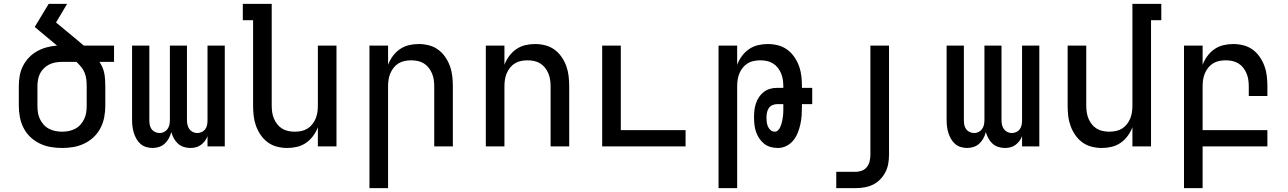

<svg xmlns="http://www.w3.org/2000/svg" viewBox="-20 -755 6640 990"><path d="M300 8Q270 8 241 3Q212 -2 185 -15Q158 -28 136.5 -48.5Q115 -69 101.5 -95.5Q88 -122 82.5 -151Q77 -180 77 -210V-310Q77 -337 81.5 -363.5Q86 -390 98 -414Q110 -438 129 -458Q148 -478 171.5 -491Q195 -504 221 -511Q247 -518 274 -520L159 -616L231 -735H326L269 -639L374 -552Q383 -544 393 -536Q403 -528 412 -520H568V-436H493Q502 -422 508.5 -407Q515 -392 518 -375.5Q521 -359 522 -342.5Q523 -326 523 -310V-210Q523 -180 517.5 -151Q512 -122 498.5 -95.5Q485 -69 463.5 -48.5Q442 -28 415 -15Q388 -2 359 3Q330 8 300 8ZM300 -76Q318 -76 335 -79.5Q352 -83 367.5 -91Q383 -99 395 -112.5Q407 -126 414.5 -142Q422 -158 424.5 -175Q427 -192 427 -210V-310Q427 -328 425 -345.5Q423 -363 416.5 -379.5Q410 -396 398.5 -410Q387 -424 374 -436H300Q283 -436 266 -433Q249 -430 234 -422.5Q219 -415 206.5 -403Q194 -391 186.5 -376Q179 -361 176 -344Q173 -327 173 -310V-210Q173 -192 175.5 -175Q178 -158 185.5 -142Q193 -126 205 -112.5Q217 -99 232.5 -91Q248 -83 265 -79.5Q282 -76 300 -76Z M767 8Q750 8 733.5 3Q717 -2 704.5 -13Q692 -24 683.5 -39Q675 -54 670 -70Q665 -86 663 -103Q661 -120 661 -136V-520H750V-136Q750 -124 752 -112Q754 -100 761 -90Q768 -80 779.5 -74.5Q791 -69 803 -69Q815 -69 826 -74.5Q837 -80 844 -90Q851 -100 853.5 -112Q856 -124 856 -136V-520H944V-136Q944 -124 946.5 -112Q949 -100 956 -90Q963 -80 974 -74.5Q985 -69 997 -69Q1009 -69 1020.5 -74.5Q1032 -80 1039 -90Q1046 -100 1048 -112Q1050 -124 1050 -136V-520H1139V0H1050V-53Q1045 -39 1036 -27.5Q1027 -16 1015.5 -7.5Q1004 1 990 4.5Q976 8 961 8Q944 8 927 2.5Q910 -3 897.5 -14.5Q885 -26 876.5 -41.5Q868 -57 863 -74Q859 -57 850.5 -41.5Q842 -26 829.5 -14.5Q817 -3 800.5 2.5Q784 8 767 8Z M1461 8Q1435 8 1409 1.5Q1383 -5 1361.5 -20.5Q1340 -36 1324.5 -58.5Q1309 -81 1300 -106Q1291 -131 1288 -157.5Q1285 -184 1285 -210V-651H1232V-735H1381V-210Q1381 -193 1383.5 -176Q1386 -159 1392.5 -143.5Q1399 -128 1409.5 -114.5Q1420 -101 1434.5 -92Q1449 -83 1466 -79.5Q1483 -76 1500 -76Q1517 -76 1534 -79.5Q1551 -83 1565.5 -92Q1580 -101 1590.5 -114.5Q1601 -128 1607.5 -143.5Q1614 -159 1616.5 -176Q1619 -193 1619 -210V-520H1715V0H1619V-99Q1610 -75 1594.5 -54Q1579 -33 1558 -18.5Q1537 -4 1512 2Q1487 8 1461 8Z M1885 215V-520H1981V-421Q1990 -445 2005.5 -466Q2021 -487 2042 -501.5Q2063 -516 2088 -522Q2113 -528 2139 -528Q2165 -528 2191 -521.5Q2217 -515 2238.5 -499.5Q2260 -484 2275.5 -461.5Q2291 -439 2300 -414Q2309 -389 2312 -362.5Q2315 -336 2315 -310V0H2219V-310Q2219 -327 2216.5 -344Q2214 -361 2207.5 -376.5Q2201 -392 2190.5 -405.5Q2180 -419 2165.5 -428Q2151 -437 2134 -440.5Q2117 -444 2100 -444Q2083 -444 2066 -440.5Q2049 -437 2034.5 -428Q2020 -419 2009.5 -405.5Q1999 -392 1992.5 -376.5Q1986 -361 1983.5 -344Q1981 -327 1981 -310V215Z M2485 0V-520H2581V-421Q2590 -445 2605.5 -466Q2621 -487 2642 -501.5Q2663 -516 2688 -522Q2713 -528 2739 -528Q2765 -528 2791 -521.5Q2817 -515 2838.5 -499.5Q2860 -484 2875.5 -461.5Q2891 -439 2900 -414Q2909 -389 2912 -362.5Q2915 -336 2915 -310V0H2819V-310Q2819 -327 2816.5 -344Q2814 -361 2807.5 -376.5Q2801 -392 2790.5 -405.5Q2780 -419 2765.5 -428Q2751 -437 2734 -440.5Q2717 -444 2700 -444Q2683 -444 2666 -440.5Q2649 -437 2634.5 -428Q2620 -419 2609.5 -405.5Q2599 -392 2592.5 -376.5Q2586 -361 2583.5 -344Q2581 -327 2581 -310V0Z M3085 0V-520H3181V-84H3515V0Z M3685 215V-520H3781V-421Q3790 -445 3805.5 -466Q3821 -487 3842 -501.5Q3863 -516 3888 -522Q3913 -528 3939 -528Q3965 -528 3991 -521.5Q4017 -515 4038.5 -499.5Q4060 -484 4075.5 -461.5Q4091 -439 4100 -414Q4109 -389 4112 -362.5Q4115 -336 4115 -310V-302H4168V-218H4115V-206Q4115 -183 4113.5 -160Q4112 -137 4107 -114.5Q4102 -92 4093.5 -70.5Q4085 -49 4070.5 -31Q4056 -13 4035 -2.5Q4014 8 3991 8Q3972 8 3953.5 3Q3935 -2 3920 -14Q3905 -26 3894.5 -42Q3884 -58 3878 -76Q3872 -94 3870 -113Q3868 -132 3868 -151Q3868 -169 3870 -187Q3872 -205 3878 -222.5Q3884 -240 3894 -255Q3904 -270 3918.5 -281Q3933 -292 3950.5 -297Q3968 -302 3986 -302H4019V-310Q4019 -327 4016.5 -344Q4014 -361 4007.5 -376.5Q4001 -392 3990.5 -405.5Q3980 -419 3965.5 -428Q3951 -437 3934 -440.5Q3917 -444 3900 -444Q3883 -444 3866 -440.5Q3849 -437 3834.5 -428Q3820 -419 3809.5 -405.5Q3799 -392 3792.5 -376.5Q3786 -361 3783.5 -344Q3781 -327 3781 -310V215ZM3975 -76Q3984 -76 3991 -82.5Q3998 -89 4002 -97.5Q4006 -106 4009 -115Q4012 -124 4013.5 -133Q4015 -142 4016.5 -151Q4018 -160 4018.5 -169Q4019 -178 4019 -187.5Q4019 -197 4019 -206V-218H3986Q3974 -218 3962 -212.5Q3950 -207 3943.5 -196.5Q3937 -186 3934.5 -173.5Q3932 -161 3932 -149Q3932 -137 3933.5 -125.5Q3935 -114 3939.5 -103Q3944 -92 3953.5 -84Q3963 -76 3975 -76Z M4292 215V131H4392Q4408 131 4424 125Q4440 119 4450 106Q4460 93 4464 76.5Q4468 60 4468 43V-520H4564V43Q4564 66 4560 89Q4556 112 4545.5 132.5Q4535 153 4518.5 170Q4502 187 4481.5 197Q4461 207 4438 211Q4415 215 4392 215Z M4967 8Q4950 8 4933.5 3Q4917 -2 4904.5 -13Q4892 -24 4883.5 -39Q4875 -54 4870 -70Q4865 -86 4863 -103Q4861 -120 4861 -136V-520H4950V-136Q4950 -124 4952 -112Q4954 -100 4961 -90Q4968 -80 4979.5 -74.5Q4991 -69 5003 -69Q5015 -69 5026 -74.5Q5037 -80 5044 -90Q5051 -100 5053.5 -112Q5056 -124 5056 -136V-520H5144V-136Q5144 -124 5146.5 -112Q5149 -100 5156 -90Q5163 -80 5174 -74.5Q5185 -69 5197 -69Q5209 -69 5220.5 -74.5Q5232 -80 5239 -90Q5246 -100 5248 -112Q5250 -124 5250 -136V-520H5339V0H5250V-53Q5245 -39 5236 -27.5Q5227 -16 5215.5 -7.5Q5204 1 5190 4.5Q5176 8 5161 8Q5144 8 5127 2.5Q5110 -3 5097.5 -14.5Q5085 -26 5076.5 -41.5Q5068 -57 5063 -74Q5059 -57 5050.5 -41.5Q5042 -26 5029.5 -14.5Q5017 -3 5000.5 2.5Q4984 8 4967 8Z M5661 8Q5635 8 5609 1.5Q5583 -5 5561.5 -20.5Q5540 -36 5524.5 -58.5Q5509 -81 5500 -106Q5491 -131 5488 -157.5Q5485 -184 5485 -210V-520H5581V-210Q5581 -193 5583.5 -176Q5586 -159 5592.5 -143.5Q5599 -128 5609.5 -114.5Q5620 -101 5634.5 -92Q5649 -83 5666 -79.5Q5683 -76 5700 -76Q5717 -76 5734 -79.5Q5751 -83 5765.5 -92Q5780 -101 5790.5 -114.5Q5801 -128 5807.5 -143.5Q5814 -159 5816.5 -176Q5819 -193 5819 -210V-735H5968V-651H5915V0H5819V-99Q5810 -75 5794.5 -54Q5779 -33 5758 -18.5Q5737 -4 5712 2Q5687 8 5661 8Z M6085 215V-520H6181V-421Q6190 -445 6205.5 -466Q6221 -487 6242 -501.5Q6263 -516 6288 -522Q6313 -528 6339 -528Q6365 -528 6391 -521.5Q6417 -515 6438.5 -499.5Q6460 -484 6475.5 -461.5Q6491 -439 6500 -414Q6509 -389 6512 -362.5Q6515 -336 6515 -310V-260H6419V-310Q6419 -327 6416.5 -344Q6414 -361 6407.5 -376.5Q6401 -392 6390.5 -405.5Q6380 -419 6365.5 -428Q6351 -437 6334 -440.5Q6317 -444 6300 -444Q6283 -444 6266 -440.5Q6249 -437 6234.5 -428Q6220 -419 6209.5 -405.5Q6199 -392 6192.5 -376.5Q6186 -361 6183.5 -344Q6181 -327 6181 -310V-84H6515V0H6181V215Z"/></svg>

Font: Iosevka Medium Extended
Style: Regular
Weight: 500
Width: 7
Monospace: yes
Designer: Belleve Invis
Foundry: Belleve Invis
Version: Version 32.5.0; ttfautohint (v1.8.4)